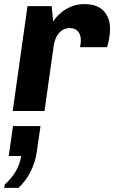

<svg xmlns="http://www.w3.org/2000/svg" viewBox="-40 -541 556 936"><path d="M22 0 94 -511H212L219 -436Q221.5 -441 232.5 -454.5Q243.5 -468 262.8 -483.5Q282 -499 309.8 -510Q337.5 -521 372.5 -521Q433.5 -521 465 -487.8Q496.5 -454.5 496.5 -401Q496.5 -377 492 -352.5Q487.5 -328 482 -311H350.5Q352.5 -320.5 353.2 -330Q354 -339.5 354 -345.5Q354 -362 348.2 -375.2Q342.5 -388.5 330.5 -396.2Q318.5 -404 299.5 -404Q282.5 -404 268.8 -396.8Q255 -389.5 245.5 -377.5Q236 -365.5 230.2 -350.5Q224.5 -335.5 222 -319L177 0ZM-19.5 375 -17 359Q18 327 38.2 291.5Q58.5 256 63 219.5H2.5L23.5 73.5H157.5L139.5 197.5Q133 247 110.2 293.5Q87.5 340 50 375Z"/></svg>

Font: Chivo Medium
Style: Italic
Weight: 500
Italic angle: -8.05°
Designer: Hector Gatti
Foundry: Omnibus-Type
Version: Version 2.002